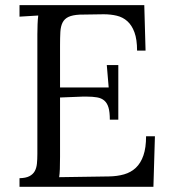

<svg xmlns="http://www.w3.org/2000/svg" viewBox="-20 -720 662 740"><path d="M211.4 -115.2Q211.4 -87.4 210.7 -68.6Q210 -49.8 208 -37.1L399.4 -40Q432.1 -40.5 458.5 -48.1Q484.9 -55.7 503.7 -73.5Q522.5 -91.3 532.7 -120.8Q543 -150.4 543 -194.8H577.1L571.3 0H55.2V-33.2Q79.1 -33.7 93 -40.8Q106.9 -47.9 113.8 -60.1Q120.6 -72.3 122.3 -89.1Q124 -106 124 -126.5V-587.9Q124 -608.4 124.8 -626.7Q125.5 -645 127.4 -660.2L55.2 -655.8V-700.2H536.1L541 -524.9H508.3Q508.3 -567.9 498.3 -595.2Q488.3 -622.6 470.9 -638.2Q453.6 -653.8 430.2 -659.4Q406.7 -665 379.4 -665L287.1 -663.6Q259.3 -662.1 243.9 -654.8Q228.5 -647.5 221.2 -633.1Q213.9 -618.7 212.6 -596.7Q211.4 -574.7 211.4 -543.9V-382.8H398.9L391.6 -469.2H436V-258.8H403.3Q403.3 -288.1 398.2 -305.4Q393.1 -322.8 382.1 -332.3Q371.1 -341.8 354.2 -344.7Q337.4 -347.7 313.5 -347.7Q306.6 -347.7 299.3 -347.7Q292 -347.7 211.4 -344.2Z"/></svg>

Font: DimaThulth2
Style: Regular
Weight: 400
Designer: R.Balvardi
Foundry: R.Balvardi (R.Balvardi@gmail.com)
Version: Version 1.00;November 13, 2018;FontCreator 11.5.0.2427 64-bi